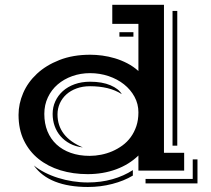

<svg xmlns="http://www.w3.org/2000/svg" viewBox="-20 -701 866 789"><path d="M56.2 -229Q56.2 -274.4 75.2 -318.6Q94.2 -362.8 131.6 -397.7Q168.9 -432.6 224.1 -454.3Q279.3 -476.1 351.1 -476.1Q374 -476.1 400.1 -472.7Q426.3 -469.2 452.4 -461.4Q478.5 -453.6 503.4 -440.7Q528.3 -427.7 548.8 -409.2V-603H441.4V-681.2H653.8V-73.2H736.8V0H548.8V-62Q510.7 -24.9 457 -5.1Q403.3 14.6 340.3 14.6Q280.3 14.6 228.5 -1.2Q176.8 -17.1 138.4 -47.9Q100.1 -78.6 78.1 -124Q56.2 -169.4 56.2 -229ZM689 -656.2H708.5V-102.5H689ZM470.7 -568.8H528.3V-550.3H470.7ZM162.1 -232.9Q162.1 -193.4 175 -161.6Q188 -129.9 212.2 -107.4Q236.3 -85 270.8 -72.8Q305.2 -60.5 348.6 -60.5Q371.6 -60.5 395.3 -65.2Q418.9 -69.8 441.2 -79.3Q463.4 -88.9 483.2 -103.3Q502.9 -117.7 517.3 -137.5Q531.7 -157.2 540.3 -182.6Q548.8 -208 548.8 -239.3Q548.8 -273.9 532.7 -303.5Q516.6 -333 489.5 -354.5Q462.4 -376 426.3 -388.2Q390.1 -400.4 350.1 -400.4Q311 -400.4 276.9 -388.2Q242.7 -376 217 -354Q191.4 -332 176.8 -301Q162.1 -270 162.1 -232.9ZM196.3 -232.9Q196.3 -260.7 207.3 -284.7Q218.3 -308.6 238.3 -326.7Q258.3 -344.7 286.9 -355Q315.4 -365.2 350.1 -365.2Q399.9 -365.2 434.1 -350.6Q468.3 -335.9 480.5 -314Q454.1 -331.1 421.1 -338.9Q388.2 -346.7 350.1 -346.7Q319.3 -346.7 294.7 -337.6Q270 -328.6 252.7 -313Q235.4 -297.4 225.8 -276.1Q216.3 -254.9 216.3 -231Q216.3 -138.7 320.3 -95.2Q290.5 -98.6 267.6 -110.8Q244.6 -123 228.8 -141.4Q212.9 -159.7 204.6 -183.1Q196.3 -206.5 196.3 -232.9ZM772 34.2V-45.9H791.5V52.7H578.1V34.2ZM119.1 -21Q139.2 -4.9 164.6 8.1Q189.9 21 218.8 30Q247.6 39.1 278.6 43.9Q309.6 48.8 340.8 48.8Q395 48.8 442.1 35.4Q489.3 22 525.9 -2V20.5Q489.3 42.5 441.2 54.9Q393.1 67.4 341.3 67.4Q262.2 67.4 206.1 45.2Q149.9 22.9 119.1 -21Z"/></svg>

Font: Vast Shadow
Style: Regular
Weight: 400
Designer: Nicole Fally
Foundry: Nicole Fally
Version: Version 1.002